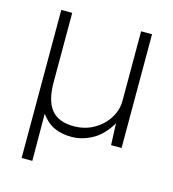

<svg xmlns="http://www.w3.org/2000/svg" viewBox="-103 -606 766 848"><g transform="rotate(15 280.5 -181.5)"><path d="M73 157V-520H123V-203Q123 -118 156 -78Q189 -38 258 -38Q309 -38 349.5 -61Q390 -84 414 -121.5Q438 -159 438 -202V-520H488V0H440L436 -99Q402 -41 355.5 -15.5Q309 10 261 10Q216 10 182 -5.5Q148 -21 121 -58L122 157Z"/></g></svg>

Font: Lexend Deca ExtraLight
Style: Regular
Weight: 200
Designer: Bonnie Shaver-Troup, Thomas Jockin
Foundry: Lexend
Version: Version 1.008; ttfautohint (v1.8.4.7-5d5b)